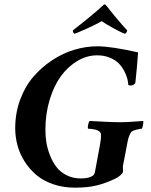

<svg xmlns="http://www.w3.org/2000/svg" viewBox="-20 -867 702 894"><path d="M467.8 -846.7Q470.7 -846.7 478.5 -836.9Q495.1 -814.9 525.4 -778.8Q555.7 -742.7 572.3 -725.6Q570.8 -713.4 560.5 -710Q551.3 -712.4 511.7 -733.6Q472.2 -754.9 454.1 -768.6Q429.2 -754.4 383.8 -733.6Q338.4 -712.9 326.2 -710Q323.2 -711.4 321 -716.3Q318.8 -721.2 319.3 -725.6Q417.5 -802.2 454.1 -836.9Q463.9 -846.7 467.8 -846.7ZM432.6 -651.4Q498 -651.4 623 -623Q623 -615.2 617.4 -553.2Q611.8 -491.2 610.4 -482.4Q609.4 -477.5 603 -473.1Q596.7 -468.8 588.9 -468.8Q580.1 -468.8 577.1 -472.7Q576.7 -485.8 572.5 -501.7Q568.4 -517.6 558.1 -537.1Q547.9 -556.6 532.5 -572.3Q517.1 -587.9 491 -598.6Q464.8 -609.4 432.6 -609.4Q384.8 -609.4 340.8 -583.5Q296.9 -557.6 263.9 -512.7Q231 -467.8 211.2 -402.3Q191.4 -336.9 191.4 -261.7Q191.4 -232.9 196 -203.6Q200.7 -174.3 212.9 -143.6Q225.1 -112.8 242.9 -89.4Q260.7 -65.9 290.3 -51Q319.8 -36.1 356.4 -36.1Q394.5 -36.1 412.1 -48.8Q419.4 -54.2 421.9 -65.4Q423.3 -71.8 427 -92.5Q430.7 -113.3 436.3 -143.1Q441.9 -172.9 445.3 -191.4Q451.2 -220.7 450.2 -241.2Q449.7 -249.5 442.1 -255.4Q434.6 -261.2 423.3 -263.7Q412.1 -266.1 404.5 -266.8Q397 -267.6 390.6 -267.6Q388.7 -268.6 388.9 -275.6Q389.2 -282.7 391.8 -292Q394.5 -301.3 397.5 -303.7Q412.1 -303.2 441.9 -301.5Q471.7 -299.8 495.6 -298.8Q519.5 -297.9 540 -297.9Q557.1 -297.9 574.7 -298.8Q592.3 -299.8 613.5 -301.5Q634.8 -303.2 647.5 -303.7Q647.9 -294.4 645 -281Q642.1 -267.6 639.6 -267.6Q633.3 -267.6 617.4 -263.7Q601.6 -259.8 593.8 -254.9Q589.4 -252 583.7 -239.3Q578.1 -226.6 575.2 -212.9Q556.2 -113.3 552.7 -95.7Q551.8 -90.8 552.5 -80.1Q553.2 -69.3 552.7 -67.4Q551.3 -60.1 539.6 -50Q527.8 -40 516.6 -35.2Q473.6 -14.2 430.9 -3.7Q388.2 6.8 329.1 6.8Q273.9 6.8 227.3 -9.3Q180.7 -25.4 148.7 -52.7Q116.7 -80.1 94.2 -115.7Q71.8 -151.4 61.3 -190.4Q50.8 -229.5 50.8 -269.5Q50.8 -340.3 73.7 -402.6Q96.7 -464.8 135.3 -509.5Q173.8 -554.2 223.4 -586.9Q272.9 -619.6 326.7 -635.5Q380.4 -651.4 432.6 -651.4Z"/></svg>

Font: Crimson
Style: BoldItalic
Weight: 700
Italic angle: -11°
Version: Version 0.8